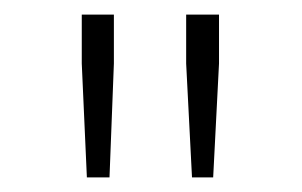

<svg xmlns="http://www.w3.org/2000/svg" viewBox="-20 -783 414 263"><path d="M99 -540 92 -696V-763H136V-696L130 -540ZM243 -540 235 -696V-763H280V-696L272 -540Z"/></svg>

Font: Noto Sans TC Thin
Style: Regular
Weight: 100
Designer: Ryoko NISHIZUKA 西塚涼子 (kana, bopomofo & ideographs); Paul D. Hunt (Latin, Greek & Cyrillic); Sandoll Communications 산돌커뮤니
Foundry: Adobe
Version: Version 2.004-H2;hotconv 1.0.118;makeotfexe 2.5.65603